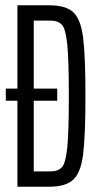

<svg xmlns="http://www.w3.org/2000/svg" viewBox="-20 -708 379 728"><path d="M46 -326H2V-372H46V-688H165Q230 -688 258 -661.5Q286 -635 295 -566.5Q304 -498 304 -344Q304 -190 295 -121.5Q286 -53 257.5 -26.5Q229 0 165 0H46ZM241 -344Q241 -481 235 -539.5Q229 -598 215 -614Q201 -630 168 -630H108V-372H197V-326H108V-58H168Q201 -58 215 -74Q229 -90 235 -148.5Q241 -207 241 -344Z"/></svg>

Font: Saira Ultra Condensed
Style: Regular
Weight: 400
Width: 1
Designer: Hector Gatti with collaboration of the Omnibus-Type team
Foundry: Omnibus-Type
Version: Version 1.001; ttfautohint (v1.8)